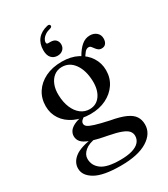

<svg xmlns="http://www.w3.org/2000/svg" viewBox="-229 -806 1013 1160"><g transform="rotate(-30 277.5 -226.0)"><path d="M340.5 -19Q278 -32.5 245.2 -42.8Q212.5 -53 200.8 -62.2Q189 -71.5 189 -83.5Q189 -95 198 -104.2Q207 -113.5 222.5 -121L212 -126.5Q170.5 -119 146.8 -106.8Q123 -94.5 113 -78.8Q103 -63 103 -46Q103 -22.5 118 -5Q133 12.5 172.2 26.8Q211.5 41 285 54.5Q340 65 370.8 76.8Q401.5 88.5 413.8 103.2Q426 118 426 137Q426 162.5 409.2 181Q392.5 199.5 359.5 209.2Q326.5 219 276 219Q184.5 219 145.5 190Q106.5 161 106.5 114.5Q106.5 84.5 134.2 60.8Q162 37 216 30L206 18.5Q109 30.5 68.5 61.5Q28 92.5 28 137Q28 186 84.2 218.5Q140.5 251 261.5 251Q382.5 251 447.2 210.8Q512 170.5 512 107.5Q512 74 496 50Q480 26 442.5 9.2Q405 -7.5 340.5 -19ZM371 -419.5 395.5 -414Q410.5 -438.5 422.2 -452.8Q434 -467 449 -467Q458.5 -467 464.8 -460Q471 -453 477.2 -444Q483.5 -435 492.5 -427.8Q501.5 -420.5 516 -420.5Q535 -420.5 545 -433.5Q555 -446.5 555 -467.5Q555 -493.5 536.8 -509.2Q518.5 -525 491 -525Q459 -525 433 -503Q407 -481 385 -442ZM472 -294Q472 -343.5 446.2 -384Q420.5 -424.5 374 -448.5Q327.5 -472.5 264.5 -472.5Q199 -472.5 150 -448.5Q101 -424.5 74 -382.8Q47 -341 47 -287Q47 -236.5 73.5 -196.8Q100 -157 148.2 -134Q196.5 -111 260.5 -111Q321 -111 368.8 -134.5Q416.5 -158 444.2 -199.2Q472 -240.5 472 -294ZM248 -444.5Q301.5 -445 334.2 -399.2Q367 -353.5 369.5 -279Q371.5 -216.5 344.5 -178Q317.5 -139.5 270 -139Q235.5 -139 208.5 -159.5Q181.5 -180 165.5 -217.8Q149.5 -255.5 148 -305.5Q146.5 -346 158.8 -377.2Q171 -408.5 194 -426.2Q217 -444 248 -444.5ZM265.5 -610Q291 -610 303.2 -597Q315.5 -584 315.5 -564.5Q315.5 -543 300.8 -529.2Q286 -515.5 263 -515.5Q236.5 -515.5 220 -533.5Q203.5 -551.5 203.5 -587.5Q203.5 -633 227.5 -662.8Q251.5 -692.5 297.5 -703.5Q305.5 -705.5 310.5 -703.5Q315.5 -701.5 317 -696Q318.5 -691.5 315.8 -687.2Q313 -683 306 -681Q283.5 -675.5 268.8 -665.8Q254 -656 246.5 -644.2Q239 -632.5 239 -621Q239 -610 250.5 -610Z"/></g></svg>

Font: Fraunces 48pt
Style: Regular
Weight: 400
Version: Version 1.000;[b76b70a41]